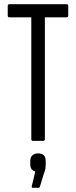

<svg xmlns="http://www.w3.org/2000/svg" viewBox="-20 -675 364 920"><path d="M137 0Q130 0 130 -9V-592H25Q17 -592 17 -601V-646Q17 -655 25 -655H300Q307 -655 307 -646V-601Q307 -592 300 -592H195V-9Q195 0 187 0ZM137 225Q131 225 132 218L149 147Q139 144 132 136Q125 128 125 112V97Q125 78 135.5 69Q146 60 162 60Q181 60 190 69Q199 78 199 97V112Q199 125 197 135.5Q195 146 190 158L171 220Q169 225 165 225Z"/></svg>

Font: Sofia Sans Extra Condensed
Style: Regular
Weight: 400
Designer: Botio Nikoltchev, Ani Petrova
Foundry: lettersoup
Version: Version 4.101